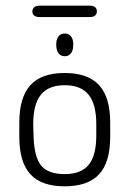

<svg xmlns="http://www.w3.org/2000/svg" viewBox="-20 -646 456 676"><path d="M48 -215V-164Q48 -75 87 -32.5Q126 10 207 10Q290 10 329 -32.5Q368 -75 368 -164V-215Q368 -303 329 -346Q290 -389 207 -389Q126 -389 87 -346Q48 -303 48 -215ZM319 -209V-169Q319 -98 292 -65.5Q265 -33 208 -33Q149 -33 124.5 -63.5Q100 -94 98 -170L97 -209Q97 -279 124 -312.5Q151 -346 208 -346Q265 -346 292 -312.5Q319 -279 319 -209ZM208 -528Q194 -528 186 -518Q178 -508 178 -489Q178 -469 186 -458.5Q194 -448 208 -448Q222 -448 230 -458.5Q238 -469 238 -489Q238 -508 230 -518Q222 -528 208 -528ZM119 -626Q107 -626 100.5 -620.5Q94 -615 94 -605Q94 -596 100.5 -591Q107 -586 119 -586H297Q308 -586 314.5 -591Q321 -596 321 -606Q321 -616 314.5 -621Q308 -626 297 -626Z"/></svg>

Font: Beiruti Light
Style: Regular
Weight: 300
Designer: Arlette Boutros
Foundry: Boutros
Version: Version 1.41